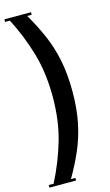

<svg xmlns="http://www.w3.org/2000/svg" viewBox="-146 -830 617 1080"><g transform="rotate(-15 162.5 -290.0)"><path d="M155 185V200H0V185H28Q84 76 117 -38Q150 -152 150 -290Q150 -428 117 -542Q84 -656 28 -765H0V-780H155V-765H129Q171 -693 201.5 -622.5Q232 -552 248.5 -471.5Q265 -391 265 -290Q265 -189 248.5 -108.5Q232 -28 201.5 42.5Q171 113 129 185Z"/></g></svg>

Font: Copperplate CC
Style: Regular
Weight: 400
Designer: indestructible type*
Foundry: Cowboy Collective
Version: Version 1.000